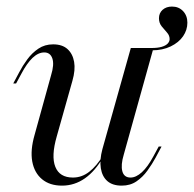

<svg xmlns="http://www.w3.org/2000/svg" viewBox="-20 -563 600 594"><path d="M450 -407.3 449.2 -414.5Q467.7 -414.5 480.2 -418.1Q492.7 -421.8 498.8 -428.2Q504.8 -434.7 504.8 -441.9Q504.8 -453.2 496.8 -462.1Q488.7 -471 480.2 -481.5Q471.8 -491.9 471.8 -506.5Q471.8 -522.6 483.1 -532.7Q494.4 -542.7 512.1 -542.7Q533.1 -542.7 546.4 -528.6Q559.7 -514.5 559.7 -492.7Q559.7 -470.2 546.4 -450.8Q533.1 -431.5 508.1 -419.4Q483.1 -407.3 450 -407.3ZM171.8 11.3Q133.9 11.3 110.1 -8.5Q86.3 -28.2 79.8 -63.3Q73.4 -98.4 87.1 -146L137.9 -329.8Q148.4 -363.7 141.9 -382.3Q135.5 -400.8 116.9 -400.8Q98.4 -400.8 80.6 -383.9Q62.9 -366.9 46 -334.7L29.8 -304.8H21L39.5 -339.5Q50 -359.7 64.5 -379.4Q79 -399.2 98.8 -412.5Q118.5 -425.8 144.4 -425.8Q172.6 -425.8 188.7 -411.3Q204.8 -396.8 209.3 -371.8Q213.7 -346.8 204 -312.9L155.6 -141.1Q137.9 -79.8 151.2 -46.8Q164.5 -13.7 205.6 -13.7Q233.1 -13.7 256 -31.5Q279 -49.2 300 -83.9V-78.2Q275 -33.9 242.7 -11.3Q210.5 11.3 171.8 11.3ZM356.5 11.3Q328.2 11.3 312.1 -2.8Q296 -16.9 291.9 -42.7Q287.9 -68.5 296.8 -101.6L384.7 -414.5H454.8L362.9 -84.7Q353.2 -52.4 358.5 -33.1Q363.7 -13.7 383.9 -13.7Q400.8 -13.7 419 -30.2Q437.1 -46.8 454.8 -79.8L471 -109.7H479.8L461.3 -75Q450.8 -55.6 436.3 -35.5Q421.8 -15.3 402.4 -2Q383.1 11.3 356.5 11.3Z"/></svg>

Font: Playfair 144pt Light
Style: Italic
Weight: 300
Italic angle: -15.6°
Designer: Claus Eggers Sørensen
Foundry: Claus Eggers Sørensen
Version: Version 2.001;gftools[0.9.30]